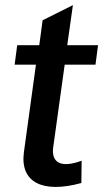

<svg xmlns="http://www.w3.org/2000/svg" viewBox="-20 -715 402 748"><path d="M297 -2 298 -89C221 -60 180 -79 187 -139L232 -463H352L362 -539H242L264 -695L146 -636L133 -539H47L37 -463H120L73 -121C58 -6 144 40 297 -2Z"/></svg>

Font: Ronzino Medium
Style: Italic
Weight: 500
Italic angle: -7.99998°
Designer: Nunzio Mazzaferro
Foundry: Collletttivo
Version: Version 1.000;Glyphs 3.3 (3337)